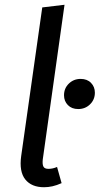

<svg xmlns="http://www.w3.org/2000/svg" viewBox="-20 -770 416 802"><path d="M156.5 -739 249.5 -750.1 158.6 -103.7Q156.5 -82.6 161.6 -73.7Q166.6 -64.7 182.5 -64.7Q191.5 -64.7 200.4 -66.7Q209.4 -68.7 218.3 -72.6L237.3 -5Q217.3 4 199.2 8.1Q181.1 12.1 163.9 12.1Q111.7 12.1 85.6 -20.5Q59.5 -53.2 68.5 -118.3ZM306.7 -314.5Q279.6 -314.5 263.5 -331.1Q247.4 -347.7 247.4 -371.9Q247.4 -401.1 267.5 -420.7Q287.7 -440.4 316.9 -440.4Q344.1 -440.4 360.2 -423.8Q376.3 -407.2 376.3 -383Q376.3 -353.8 356.1 -334.2Q336 -314.5 306.7 -314.5Z"/></svg>

Font: Fira Sans Variable
Style: Italic
Weight: 397
Italic angle: -8°
Designer: Carrois Corporate & Edenspiekermann AG
Foundry: Carrois Corporate GbR & Edenspiekermann AG
Version: Version 4.202